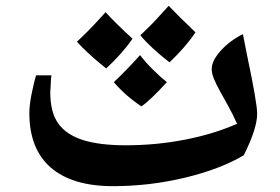

<svg xmlns="http://www.w3.org/2000/svg" viewBox="-20 -618 961 658"><path d="M367.7 20Q227.5 20 154.1 -43.7Q80.6 -107.4 80.6 -231Q80.6 -258.8 88.9 -299.1Q97.2 -339.4 103.5 -359.9H156.2L154.8 -347.2L152.3 -301.8Q152.3 -232.4 180.2 -194.1Q208 -155.8 264.9 -137.9Q321.8 -120.1 410.6 -120.1Q514.6 -120.1 613 -139.2Q711.4 -158.2 792.5 -193.8Q776.9 -228.5 761.2 -256.3Q745.6 -284.2 733.2 -306.9Q720.7 -329.6 713.1 -347.9Q705.6 -366.2 705.6 -381.8Q705.6 -410.6 737.5 -445.3Q769.5 -480 812.5 -501L827.6 -424.3Q861.3 -265.1 861.3 -228Q861.3 -177.7 815.4 -85.9Q734.9 -38.1 613.5 -9Q492.2 20 367.7 20ZM434.1 -485.4Q401.4 -437 343.8 -383.3Q277.3 -437 243.7 -475.1Q282.2 -510.7 320.8 -553.2L341.8 -576.2Q376.5 -538.1 434.1 -485.4ZM649.9 -507.3Q618.2 -459 561 -404.3Q495.6 -455.1 460.9 -497.1Q500 -533.2 537.1 -575.2L558.1 -598.1Q588.4 -565.9 649.9 -507.3ZM551.8 -336.4Q494.1 -273.4 464.8 -253.4Q410.6 -289.1 370.1 -336.4Q413.6 -377.4 460 -429.2Q478.5 -404.8 504.4 -379.2Q530.3 -353.5 551.8 -336.4Z"/></svg>

Font: Droid Arabic Naskh
Style: Bold
Weight: 700
Designer: Pascal Zoghbi
Foundry: Ascender Corporation
Version: Version 1.00